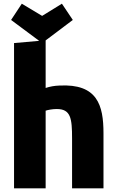

<svg xmlns="http://www.w3.org/2000/svg" viewBox="-20 -1009 622 1039"><path d="M227 10H56V-776C113 -781 170 -786 227 -791V-533C251 -541 275 -545 301 -546C507 -557 540 -440 540 -288V10H370V-259C370 -369 363 -419 287 -419C264 -419 238 -414 227 -410ZM374 -901 208 -776 40 -901 98 -989 208 -923 315 -989Z"/></svg>

Font: Repo ExtraBold
Style: Bold
Weight: 700
Designer: Stefan Peev
Foundry: Context Ltd
Version: Version 1.502